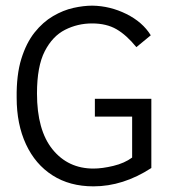

<svg xmlns="http://www.w3.org/2000/svg" viewBox="-20 -650 603 680"><path d="M311 10Q227 10 166 -29Q105 -68 72 -139Q39 -210 39 -304Q38 -385 55.5 -441.5Q73 -498 102.5 -535Q132 -572 168 -593Q204 -614 240 -622Q276 -630 307 -630Q370 -629 427.5 -600.5Q485 -572 514 -525L463 -483Q428 -526 392.5 -546.5Q357 -567 306 -567Q255 -567 210.5 -544.5Q166 -522 138.5 -468.5Q111 -415 111 -319Q111 -189 166 -121Q221 -53 311 -53Q342 -53 381.5 -62.5Q421 -72 448 -92V-237H316V-300H516V-55Q416 10 311 10Z"/></svg>

Font: Inconsolata SemiExpanded Thin
Style: Regular
Weight: 100
Width: 6
Monospace: yes
Designer: Raph Levien, Cyreal, Brenton Simpson
Foundry: Raph Levien, Cyreal, Google
Version: Version 3.100; ttfautohint (v1.8.4.7-5d5b)